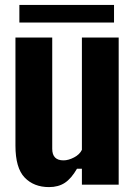

<svg xmlns="http://www.w3.org/2000/svg" viewBox="-20 -753 544 783"><path d="M180 10Q118 10 80.5 -29Q43 -68 43 -159V-600H193V-146Q193 -99 239 -99Q259 -99 282 -111Q305 -123 314 -142V-600H464V0H314V-65H294Q271 -25 244.5 -7.5Q218 10 180 10ZM59 -661V-733H445V-661Z"/></svg>

Font: Big Shoulders Display Black
Style: Regular
Weight: 900
Designer: Patric King
Foundry: XO Type Co
Version: Version 1.000; ttfautohint (v1.8.2)